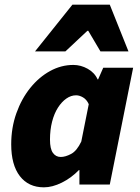

<svg xmlns="http://www.w3.org/2000/svg" viewBox="-20 -790 598 822"><path d="M168 12Q102 12 65 -36Q28 -84 28 -172Q28 -243 50 -305Q72 -367 109.5 -413.5Q147 -460 194.5 -486Q242 -512 294 -512Q326 -512 355.5 -495.5Q385 -479 398 -450H400L422 -500H550L450 0H320V-62H318Q285 -28 244.5 -8Q204 12 168 12ZM240 -118Q260 -118 284.5 -131Q309 -144 328 -184L360 -344Q351 -364 335.5 -373Q320 -382 306 -382Q284 -382 264 -368Q244 -354 228 -329Q212 -304 203 -269Q194 -234 194 -192Q194 -153 206.5 -135.5Q219 -118 240 -118ZM130 -570 290 -770H450L530 -570H410L358 -658H354L260 -570Z"/></svg>

Font: Source Sans 3 Black
Style: Italic
Weight: 900
Italic angle: -11°
Designer: Paul D. Hunt
Foundry: Adobe
Version: Version 3.052;hotconv 1.1.0;makeotfexe 2.6.0